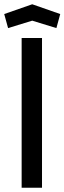

<svg xmlns="http://www.w3.org/2000/svg" viewBox="-30 -885 304 905"><path d="M72 -706H168V0H72ZM-10.1 -818.8 121.9 -864.9 253.9 -818.8 235.8 -752.6 121.9 -787.6 8.1 -752.6Z"/></svg>

Font: Lineal Thin
Style: Regular
Weight: 200
Designer: Created by Frank Adebiaye with contributions from Anton Moglia & Ariel Martín Pérez
Created by Frank ADEBIAYE with FontF
Foundry: Velvetyne Type Foundry
Version: Version 2.000;Glyphs 3.2 (3227)